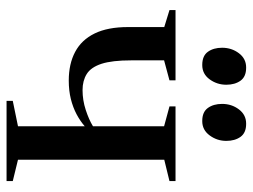

<svg xmlns="http://www.w3.org/2000/svg" viewBox="-110 -642 752 571"><g transform="rotate(90 265.5 -356.0)"><path d="M279.5 0V-18.5L355 -34V-232.5Q339.5 -219 319.2 -208.2Q299 -197.5 274 -191.2Q249 -185 219 -185Q169.5 -185 133.8 -204Q98 -223 79 -262Q60 -301 60 -361V-469L9.5 -484.5V-502.5H218.5V-484.5L159 -468.5V-371Q159 -314 169.2 -282.5Q179.5 -251 199.5 -238.5Q219.5 -226 247.5 -226Q277.5 -226 306.5 -235.5Q335.5 -245 355 -257V-468.5L296 -484.5V-502.5H518V-484.5L454.5 -469V-34L518 -18.5V0ZM172.5 -582Q145.5 -582 133.5 -598.8Q121.5 -615.5 121.5 -641Q121.5 -669.5 137.8 -691Q154 -712.5 180 -712.5H181Q207.5 -712.5 219.5 -695.8Q231.5 -679 231.5 -653.5Q231.5 -626 215.5 -604Q199.5 -582 173 -582ZM339 -582Q312.5 -582 300.5 -598.8Q288.5 -615.5 288.5 -641Q288.5 -669.5 304.8 -691Q321 -712.5 347 -712.5H348Q374.5 -712.5 386.5 -695.8Q398.5 -679 398.5 -653.5Q398.5 -626 382.2 -604Q366 -582 340 -582Z"/></g></svg>

Font: Merriweather 144pt
Style: Regular
Weight: 400
Version: Version 2.100